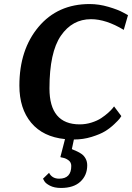

<svg xmlns="http://www.w3.org/2000/svg" viewBox="-20 -680 654 951"><path d="M593 -532Q505 -585 431 -585Q338 -585 281.5 -503Q225 -421 225 -242Q225 -64 375 -64Q405 -64 433.5 -73Q462 -82 481.5 -95Q501 -108 516 -121.5Q531 -135 538 -144L545 -153L581 -105Q578 -100 572.5 -92.5Q567 -85 546 -65Q525 -45 500.5 -30Q476 -15 434 -2Q392 11 346 11L336 58Q336 59 343.5 62Q351 65 362 70Q373 75 384.5 83Q396 91 404 105.5Q412 120 412 139Q412 188 378.5 219.5Q345 251 282 251Q249 251 227 239.5Q205 228 199 216L193 205L223 176Q238 205 273 205Q333 205 333 142Q333 124 319.5 114Q306 104 292.5 101.5Q279 99 279 98L302 9Q193 -2 134.5 -72Q76 -142 76 -256Q76 -434 171 -547Q266 -660 424 -660Q470 -660 517.5 -646Q565 -632 590 -618L614 -605Z"/></svg>

Font: Arsenal
Style: Bold Italic
Weight: 700
Italic angle: -9°
Designer: Andrij Shevchenko
Foundry: Stairsfor.com
Version: Version 1.000